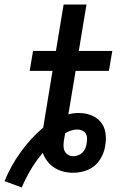

<svg xmlns="http://www.w3.org/2000/svg" viewBox="-66 -755 586 848"><path d="M30 73 -46 45Q-18 -23 25 -83Q68 -143 125 -192L166 -442H65L80 -530H181L215 -735H316L282 -530H430L415 -442H268L236 -250Q247 -253 258.5 -254.5Q270 -256 282 -256Q310 -256 335.5 -246.5Q361 -237 378 -217Q395 -197 399.5 -169.5Q404 -142 399 -114Q397 -97 391 -81Q385 -65 375.5 -50Q366 -35 352.5 -23.5Q339 -12 322.5 -5Q306 2 289.5 5Q273 8 256 8Q234 8 213 2.5Q192 -3 174 -14.5Q156 -26 143 -43Q130 -60 123 -80Q94 -46 71 -7.5Q48 31 30 73ZM256 -65Q268 -65 279 -69Q290 -73 298.5 -81.5Q307 -90 311.5 -101.5Q316 -113 317 -124Q319 -135 318.5 -146Q318 -157 312 -166Q306 -175 296 -179Q286 -183 275 -183Q261 -183 248 -178.5Q235 -174 222 -167L221 -161Q220 -155 219 -150Q218 -145 217 -139Q215 -127 214.5 -114Q214 -101 218.5 -90Q223 -79 233.5 -72Q244 -65 256 -65Z"/></svg>

Font: Iosevka Curly Slab SmBdObl
Style: Regular
Weight: 600
Italic angle: -9°
Monospace: yes
Designer: Belleve Invis
Foundry: Belleve Invis
Version: Version 11.0.0; ttfautohint (v1.8.3)